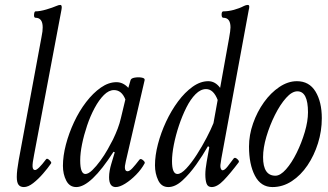

<svg xmlns="http://www.w3.org/2000/svg" viewBox="-20 -745 1331 778"><path d="M77 13Q62 13 55 3.5Q48 -6 48 -28Q48 -41 50 -58Q52 -75 56 -97L148 -594Q151 -608 152 -617.5Q153 -627 153 -634Q153 -673 124 -673Q117 -673 118 -686Q119 -699 124 -699Q142 -699 167.5 -706.5Q193 -714 209 -721Q218 -725 224 -725Q233 -725 229 -705L118 -117Q111 -83 112 -69.5Q113 -56 122 -56Q134 -56 167 -100Q171 -105 180.5 -96Q190 -87 187 -83Q174 -64 154.5 -41.5Q135 -19 114.5 -3Q94 13 77 13Z M289 13Q262 13 248.5 -13Q235 -39 235 -73Q235 -113 247 -159Q259 -205 280 -250Q301 -295 329 -331.5Q357 -368 388.5 -390Q420 -412 452 -412Q479 -412 500 -389L509 -420Q511 -428 526 -430.5Q541 -433 554.5 -430.5Q568 -428 566 -420L490 -92Q489 -85 487.5 -79Q486 -73 486 -67Q486 -51 497 -51Q505 -51 517 -64Q529 -77 545 -98Q550 -104 559.5 -96Q569 -88 566 -83Q553 -59 531.5 -37Q510 -15 487.5 -1Q465 13 449 13Q422 13 422 -27Q422 -40 424.5 -54Q427 -68 431 -81L445 -128L440 -130Q348 13 289 13ZM326 -40Q338 -40 354 -55.5Q370 -71 386.5 -93.5Q403 -116 416.5 -140Q430 -164 438 -180Q449 -203 457 -224Q465 -245 470 -267L488 -342Q473 -380 442 -380Q421 -380 401 -360Q381 -340 363.5 -307.5Q346 -275 333 -236.5Q320 -198 312.5 -161Q305 -124 305 -95Q305 -40 326 -40Z M662 13Q634 13 621 -14.5Q608 -42 608 -75Q608 -115 620 -161Q632 -207 653 -252Q674 -297 701.5 -334Q729 -371 760.5 -393.5Q792 -416 824 -416Q852 -416 872 -389L908 -589Q914 -622 914 -634Q914 -673 885 -673Q878 -673 878 -686Q878 -699 885 -699Q905 -699 927.5 -705Q950 -711 969 -721Q977 -725 984 -725Q990 -725 990 -718Q990 -714 989.5 -711.5Q989 -709 988 -705L877 -103Q876 -93 874.5 -85.5Q873 -78 873 -72Q873 -65 875.5 -60Q878 -55 882 -55Q890 -55 902 -70Q914 -85 927 -103Q932 -109 941.5 -100.5Q951 -92 947 -87Q913 -42 886.5 -14.5Q860 13 838 13Q822 13 817 -1Q812 -15 812 -38Q812 -59 817.5 -89.5Q823 -120 828 -148L823 -153Q802 -116 775 -78Q748 -40 719 -13.5Q690 13 662 13ZM699 -40Q714 -40 735 -62.5Q756 -85 777.5 -118.5Q799 -152 817 -186.5Q835 -221 845 -246L862 -340Q845 -384 815 -384Q793 -384 772.5 -363.5Q752 -343 735 -309Q718 -275 705 -236Q692 -197 684.5 -159Q677 -121 677 -92Q677 -40 699 -40Z M1084 13Q1037 13 1013 -33Q989 -79 989 -151Q989 -198 1005.5 -245Q1022 -292 1049.5 -330.5Q1077 -369 1112 -392.5Q1147 -416 1183 -416Q1233 -416 1258.5 -374Q1284 -332 1284 -266Q1284 -214 1268.5 -164.5Q1253 -115 1226 -75Q1199 -35 1162.5 -11Q1126 13 1084 13ZM1096 -33Q1116 -33 1139 -59Q1162 -85 1182 -125.5Q1202 -166 1215 -210Q1228 -254 1228 -290Q1228 -375 1185 -375Q1163 -375 1139 -348Q1115 -321 1094 -279Q1073 -237 1059.5 -191.5Q1046 -146 1046 -108Q1046 -33 1096 -33Z"/></svg>

Font: Junicode Two Beta Condensed
Style: Italic
Weight: 400
Width: 3
Italic angle: -9°
Version: Version 1.053; ttfautohint (v1.8.4)